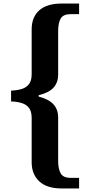

<svg xmlns="http://www.w3.org/2000/svg" viewBox="-20 -820 504 1084"><path d="M328.2 244Q245.1 244 202 204.1Q158.8 164.3 158.8 95.9V-153.5Q158.8 -191.6 143.3 -211.2Q127.8 -230.8 101.4 -238.5Q74.9 -246.3 42.5 -247.3V-308.4Q74.9 -309.4 101.4 -317.2Q127.8 -325 143.3 -344.6Q158.8 -364.2 158.8 -401.3V-654.1Q158.8 -723.8 202 -761.9Q245.1 -800 328.2 -800H426.6V-740.2H379.3Q337 -740.2 322.7 -715.4Q308.3 -690.7 308.3 -643.3V-399.3Q308.3 -354.3 282.3 -325.3Q256.2 -296.3 198.5 -282.6V-274.7Q255.5 -260 281.9 -230.9Q308.3 -201.8 308.3 -156.5V86.7Q308.3 133.7 322.7 158.9Q337 184.2 379.3 184.2H426.6V244Z"/></svg>

Font: Noto Serif Malayalam
Style: Regular
Weight: 400
Designer: Indian type Foundry, Jelle Bosma, Monotype Design Team
Foundry: Monotype Imaging Inc.
Version: Version 2.103